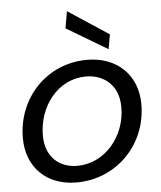

<svg xmlns="http://www.w3.org/2000/svg" viewBox="-55 -839 751 895"><g transform="rotate(-5 320.0 -391.5)"><path d="M266.9 8.5C454 8.5 599.6 -138.7 599.6 -328.5C599.6 -466.7 503.8 -556.8 365.2 -556.8C174.9 -556.8 35.4 -405.6 35.4 -219.1C35.4 -81.8 128.4 8.5 266.9 8.5ZM278.2 -68.4C195.7 -68.4 129.4 -119.8 129.4 -223.4C129.4 -359.3 221.4 -479.9 352.4 -479.9C434.9 -479.9 505.5 -428.7 505.5 -322.9C505.5 -186.7 407.3 -69.1 278.2 -68.4ZM277.9 -711.7 469.8 -597.5 481.9 -665.9 291.7 -790.8Z"/></g></svg>

Font: Poppins Devanagari Thin
Style: Italic
Weight: 100
Italic angle: -10°
Designer: Ninad Kale (Devanagari), Jonny Pinhorn (Latin)
Foundry: Indian Type Foundry
Version: 4.005